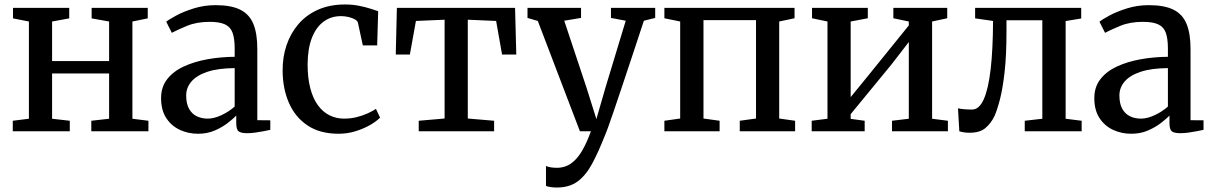

<svg xmlns="http://www.w3.org/2000/svg" viewBox="-20 -586 5414 857"><path d="M37 0V-47L109 -56V-490L38 -504V-551H289V-504L212.5 -490V-313.5H467V-490L389 -504V-551H639.5V-504L571 -490V-56L642.5 -47V0H387.5V-47L467 -56V-258H212.5V-56L291.5 -47V0Z M864 11Q820 11 782.5 -6.5Q745 -24 722 -59.2Q699 -94.5 699 -148Q699 -198 726.5 -233Q754 -268 800.8 -289.5Q847.5 -311 906 -321.5Q964.5 -332 1027.5 -332.5V-369.5Q1027.5 -414 1018 -440Q1008.5 -466 984.2 -477.2Q960 -488.5 915.5 -488.5Q858 -488.5 814.5 -470.5Q771 -452.5 747 -439.5L722 -489Q733 -498.5 765.8 -516.2Q798.5 -534 844.8 -548.5Q891 -563 942.5 -563Q1011.5 -563 1052.2 -542.8Q1093 -522.5 1110.8 -479.5Q1128.5 -436.5 1128.5 -368V-49.5L1186.5 -49V-6.5Q1175.5 -4 1157.5 -0.5Q1139.5 3 1119.8 5.8Q1100 8.5 1083 8.5Q1056.5 8.5 1045.5 0.5Q1034.5 -7.5 1034.5 -37V-70Q1022 -57 997.8 -38Q973.5 -19 939.8 -4Q906 11 864 11ZM907.5 -56.5Q935 -56.5 968.5 -72Q1002 -87.5 1027.5 -110.5V-282Q954.5 -281.5 906.5 -265.8Q858.5 -250 834.8 -222.5Q811 -195 811 -160Q811 -123.5 823.8 -100.5Q836.5 -77.5 858.2 -67Q880 -56.5 907.5 -56.5Z M1491.5 11Q1408 11 1352.8 -26Q1297.5 -63 1269.8 -126.5Q1242 -190 1241.5 -270Q1241 -331.5 1259.2 -385Q1277.5 -438.5 1312.8 -479.2Q1348 -520 1400.2 -543Q1452.5 -566 1520 -566Q1554 -566 1582.5 -560.2Q1611 -554.5 1632.8 -547.5Q1654.5 -540.5 1668 -536L1663.5 -383.5H1599.5L1577.5 -485Q1575.5 -493 1564 -499.5Q1552.5 -506 1536 -510Q1519.5 -514 1502 -514Q1458 -514 1424.8 -489.8Q1391.5 -465.5 1372.5 -417.8Q1353.5 -370 1353 -299.5Q1353 -238 1365 -192.2Q1377 -146.5 1398.8 -116.5Q1420.5 -86.5 1450.5 -71.5Q1480.5 -56.5 1515.5 -56.5Q1545.5 -56.5 1572.2 -63.2Q1599 -70 1621 -80Q1643 -90 1658 -100L1676.5 -61Q1660 -44 1631 -27.5Q1602 -11 1566 0Q1530 11 1491.5 11Z M1849 0V-47L1964.5 -57V-498L1836.5 -492.5L1809.5 -342.5H1746.5L1751.5 -551H2279L2284.5 -342.5H2221L2194.5 -492.5L2068 -498V-57L2185.5 -47V0Z M2465.5 251Q2450.5 251 2437.2 249Q2424 247 2417 243.5V154.5Q2423.5 158.5 2437.5 160.8Q2451.5 163 2466 163Q2487 163 2506.8 155.5Q2526.5 148 2545.2 130Q2564 112 2582 80.2Q2600 48.5 2617.5 0H2568.5L2380.5 -492.5L2334.5 -506V-551H2573.5V-506L2498.5 -493.5L2598 -194.5L2642 -54.5L2682.5 -195L2773 -493.5L2707 -506V-551H2904.5V-506L2854 -493.5Q2824 -402.5 2799 -327.2Q2774 -252 2754.2 -192.8Q2734.5 -133.5 2719.8 -90.8Q2705 -48 2695.5 -21.2Q2686 5.5 2681.5 15Q2651.5 92 2623 144.8Q2594.5 197.5 2557.8 224.2Q2521 251 2465.5 251Z M2945.5 0V-47L3016 -57V-490L2945.5 -504.5V-551H3526.5V-504.5L3458 -490V-57L3529 -47V0H3282V-47L3354.5 -57V-496H3120V-57L3192 -47V0Z M3603 0V-47L3673.5 -56V-490L3604.5 -504.5V-551H3853.5V-504.5L3777 -490V-152.5L3848 -239.5L4036.5 -472.5V-490L3967.5 -504.5V-551H4208V-504.5L4140.5 -490V-56L4211 -47V0H3961.5V-47L4036.5 -56V-398.5L3960.5 -300L3777 -76.5V-55.5L3839.5 -47V0Z M4308 6.5Q4293 6.5 4281 4.5Q4269 2.5 4262 0L4256 -102.5Q4266.5 -100 4283.2 -98.5Q4300 -97 4319 -97Q4350.5 -97 4371 -142.8Q4391.5 -188.5 4401.8 -276.8Q4412 -365 4412.5 -492.5L4332.5 -504V-551H4806V-503.5L4736.5 -492V-56L4808 -47V0H4554V-47L4632.5 -56V-495.5H4472.5V-446Q4472.5 -338.5 4464 -263.8Q4455.5 -189 4443 -141.2Q4430.5 -93.5 4418.5 -67Q4403.5 -36 4378.8 -14.8Q4354 6.5 4308 6.5Z M5029.5 11Q4985.5 11 4948 -6.5Q4910.5 -24 4887.5 -59.2Q4864.5 -94.5 4864.5 -148Q4864.5 -198 4892 -233Q4919.5 -268 4966.2 -289.5Q5013 -311 5071.5 -321.5Q5130 -332 5193 -332.5V-369.5Q5193 -414 5183.5 -440Q5174 -466 5149.8 -477.2Q5125.5 -488.5 5081 -488.5Q5023.5 -488.5 4980 -470.5Q4936.5 -452.5 4912.5 -439.5L4887.5 -489Q4898.5 -498.5 4931.2 -516.2Q4964 -534 5010.2 -548.5Q5056.5 -563 5108 -563Q5177 -563 5217.8 -542.8Q5258.5 -522.5 5276.2 -479.5Q5294 -436.5 5294 -368V-49.5L5352 -49V-6.5Q5341 -4 5323 -0.5Q5305 3 5285.2 5.8Q5265.5 8.5 5248.5 8.5Q5222 8.5 5211 0.5Q5200 -7.5 5200 -37V-70Q5187.5 -57 5163.2 -38Q5139 -19 5105.2 -4Q5071.5 11 5029.5 11ZM5073 -56.5Q5100.5 -56.5 5134 -72Q5167.5 -87.5 5193 -110.5V-282Q5120 -281.5 5072 -265.8Q5024 -250 5000.2 -222.5Q4976.5 -195 4976.5 -160Q4976.5 -123.5 4989.2 -100.5Q5002 -77.5 5023.8 -67Q5045.5 -56.5 5073 -56.5Z"/></svg>

Font: Merriweather 28pt
Style: Regular
Weight: 400
Version: Version 2.100